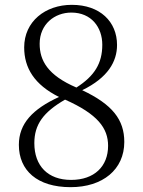

<svg xmlns="http://www.w3.org/2000/svg" viewBox="-20 -760 591 794"><path d="M272 14C405 14 494 -59 494 -173C494 -265 445 -328 320 -387C427 -439 464 -506 464 -574C464 -670 394 -740 277 -740C167 -740 80 -671 80 -564C80 -479 122 -410 224 -359C115 -309 58 -249 58 -161C58 -55 134 14 272 14ZM296 -398C177 -449 144 -510 144 -579C144 -660 206 -708 275 -708C358 -708 403 -647 403 -575C403 -498 371 -446 296 -398ZM249 -348C384 -288 427 -230 427 -157C427 -72 370 -16 274 -16C178 -16 122 -74 122 -168C122 -245 159 -296 249 -348Z"/></svg>

Font: Noto Serif CJK HK Light
Style: Regular
Weight: 300
Designer: Ryoko NISHIZUKA 西塚涼子 (kana & ideographs); Frank Grießhammer (Latin, Greek & Cyrillic); Wenlong ZHANG 张文龙 (bopomofo); San
Foundry: Adobe
Version: Version 2.001;hotconv 1.1.0;makeotfexe 2.6.0